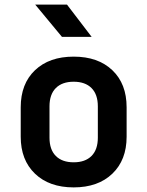

<svg xmlns="http://www.w3.org/2000/svg" viewBox="-20 -805 640 834"><path d="M300 9Q194 9 132 -50.5Q70 -110 70 -211V-339Q70 -441 132 -500Q194 -559 300 -559Q406 -559 468 -500Q530 -441 530 -339V-211Q530 -110 468 -50.5Q406 9 300 9ZM300 -100Q350 -100 377.5 -127.5Q405 -155 405 -207V-343Q405 -395 377.5 -422.5Q350 -450 300 -450Q250 -450 222.5 -422.5Q195 -395 195 -343V-207Q195 -155 222.5 -127.5Q250 -100 300 -100ZM249 -645 133 -785H271L378 -645Z"/></svg>

Font: JetBrains Mono NL
Style: Bold
Weight: 700
Monospace: yes
Designer: Philipp Nurullin, Konstantin Bulenkov
Foundry: JetBrains
Version: Version 2.305; ttfautohint (v1.8.4.7-5d5b)